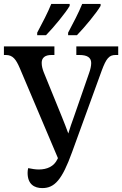

<svg xmlns="http://www.w3.org/2000/svg" viewBox="-22 -951 624 981"><path d="M326 -784V-771H371C410 -811 472 -886 492 -921V-931H398C380 -886 352 -833 326 -784ZM168 -784V-771H213C252 -811 314 -886 334 -921V-931H240C222 -886 194 -833 168 -784ZM194 10C257 10 295 -32 346 -173L498 -591C521 -653 536 -670 568 -670H582V-714H368V-670H384C422 -670 444 -658 444 -629C444 -615 440 -596 433 -577L356 -355C343 -320 337 -301 327 -269C315 -301 308 -321 293 -357L201 -583C195 -599 191 -614 191 -630C191 -656 208 -670 241 -670H256V-714H-2V-670H8C44 -670 60 -647 79 -603L274 -143L271 -137C254 -101 219 -85 176 -85C160 -85 141 -88 122 -92C120 -84 119 -76 119 -68C119 -9 154 10 194 10Z"/></svg>

Font: Noto Serif Condensed Medium
Style: Regular
Weight: 500
Width: 3
Designer: Monotype Design Team
Foundry: Monotype Imaging Inc.
Version: Version 2.015